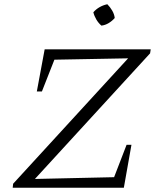

<svg xmlns="http://www.w3.org/2000/svg" viewBox="-20 -887 732 907"><path d="M689 -635 127 -22 118 -41 519 -50 578 -203H601L565 0H40L42 -19L604 -632L613 -612L237 -605L178 -455H154L191 -654H692ZM487 -867Q500 -854 510 -837Q520 -820 522 -802Q510 -788 493.5 -778Q477 -768 459 -766Q445 -778 435 -795Q425 -812 421 -829Q434 -844 451 -853.5Q468 -863 487 -867Z"/></svg>

Font: Piazzolla 8pt ExtraLight
Style: Italic
Weight: 250
Italic angle: -11.3°
Designer: Juan Pablo del Peral
Foundry: Huerta Tipografica
Version: Version 2.001